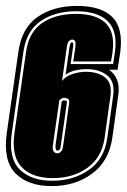

<svg xmlns="http://www.w3.org/2000/svg" viewBox="-28 -619 430 650"><path d="M147 11Q67 11 24.5 -32Q-18 -75 -5 -169L34 -442Q45 -524 99 -561.5Q153 -599 233 -599Q314 -599 352 -561.5Q390 -524 379 -442L370 -383H341Q360 -370 368.5 -348Q377 -326 372 -294L352 -151Q340 -72 283 -30.5Q226 11 147 11ZM149 -7Q220 -7 272.5 -43.5Q325 -80 335 -151L355 -294Q362 -342 335.5 -363.5Q309 -385 264 -385Q247 -385 228 -381Q209 -377 194 -366L207 -458Q208 -463 209 -467Q210 -471 211 -473Q213 -476 215 -476Q218 -476 219 -473Q221 -469 219 -458L211 -402H355L361 -442Q371 -514 336.5 -547.5Q302 -581 230 -581Q158 -581 109.5 -547.5Q61 -514 51 -442L12 -169Q0 -84 38.5 -45.5Q77 -7 149 -7ZM151 -16Q82 -16 46 -52.5Q10 -89 21 -169L60 -442Q69 -510 114.5 -541Q160 -572 229 -572Q297 -572 329.5 -541Q362 -510 353 -442L348 -411H220L227 -458Q229 -475 226 -480Q223 -485 217 -485Q210 -485 205 -479.5Q200 -474 198 -458L182 -345Q196 -362 219 -369Q242 -376 262 -376Q304 -376 328 -356.5Q352 -337 346 -294L326 -151Q316 -85 267.5 -50.5Q219 -16 151 -16ZM166 -100Q173 -100 178.5 -106Q184 -112 186 -127L206 -269Q208 -283 200.5 -285.5Q193 -288 189 -288Q184 -288 179.5 -285Q175 -282 173 -280L151 -127Q149 -112 154 -106Q159 -100 166 -100ZM167 -109Q159 -109 160 -127L181 -276Q184 -279 188 -279Q190 -279 195 -278Q200 -277 198 -269L178 -127Q177 -117 174 -113Q170 -109 167 -109Z"/></svg>

Font: Alumni Sans Collegiate One SC
Style: Italic
Weight: 400
Italic angle: -8°
Designer: Robert E. Leuschke
Foundry: Robert E. Leuschke
Version: Version 1.100